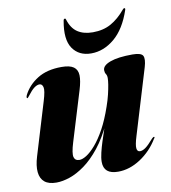

<svg xmlns="http://www.w3.org/2000/svg" viewBox="-76 -712 699 786"><g transform="rotate(-10 273.5 -318.5)"><path d="M521 -105.5Q523.5 -105.5 523 -103Q522.5 -100.5 520 -98Q491 -50 445.5 -20.2Q400 9.5 352.5 9.5Q322.5 9.5 307.5 -3.2Q292.5 -16 292.5 -41.5Q292.5 -58 297.8 -79.8Q303 -101.5 310.2 -123.8Q317.5 -146 324 -165.5Q330.5 -185 333 -197L337 -195.5Q310 -137 278.5 -97.5Q247 -58 214.5 -34.5Q182 -11 151.8 -0.8Q121.5 9.5 96 9.5Q64 9.5 47 -4.5Q30 -18.5 27.2 -45.5Q24.5 -72.5 36 -110L102 -328Q115 -370.5 111.2 -384.5Q107.5 -398.5 96.5 -398.5Q86.5 -398.5 74.8 -390Q63 -381.5 46 -359Q42 -354 40.8 -352.8Q39.5 -351.5 37.5 -351.5Q36 -352 35.8 -355.2Q35.5 -358.5 38.5 -365Q58 -403.5 97.5 -428.2Q137 -453 197.5 -453Q232 -453 248 -441.5Q264 -430 264.8 -406.8Q265.5 -383.5 254.5 -347.5L191.5 -141Q178 -97 182.2 -81.2Q186.5 -65.5 205 -65.5Q217 -65.5 234.2 -76.2Q251.5 -87 272 -110.5Q292.5 -134 313 -171.2Q333.5 -208.5 351.5 -261Q360.5 -286.5 365.8 -308.8Q371 -331 373.8 -348.2Q376.5 -365.5 376.5 -375.5Q376.5 -386.5 372 -393Q367.5 -399.5 367.5 -409.5Q367.5 -429 400 -441Q432.5 -453 492.5 -453Q529 -453 536 -439.5Q543 -426 533.5 -393.5L451 -121Q440 -85.5 441.8 -71.5Q443.5 -57.5 455 -57.5Q465.5 -57.5 478.2 -66.5Q491 -75.5 512.5 -100.5Q515.5 -103 517.5 -104.5Q519.5 -106 521 -105.5ZM349.5 -570.5Q393 -570.5 425.2 -588.5Q457.5 -606.5 486 -641Q489.5 -645.5 492.5 -645.5Q495 -645.5 495.8 -643.8Q496.5 -642 495.5 -638Q470 -562 425 -524.2Q380 -486.5 328 -486.5Q277 -486.5 251.2 -524.2Q225.5 -562 239.5 -638Q240 -642 241.8 -643.8Q243.5 -645.5 246 -645.5Q249 -645.5 250 -641Q261.5 -603.5 286.5 -587Q311.5 -570.5 349.5 -570.5Z"/></g></svg>

Font: Fraunces 120pt
Style: Bold Italic
Weight: 700
Italic angle: -16°
Version: Version 1.000;[b76b70a41]